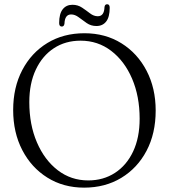

<svg xmlns="http://www.w3.org/2000/svg" viewBox="-20 -869 796 904"><path d="M377.5 -712.5Q476 -712.5 551.8 -665.2Q627.5 -618 670.2 -535.8Q713 -453.5 713 -348.5Q713 -240.5 670 -159Q627 -77.5 551 -31.5Q475 14.5 376 14.5Q278.5 14.5 203 -32.8Q127.5 -80 84.8 -162.5Q42 -245 42 -351Q42 -457.5 84.8 -539Q127.5 -620.5 203 -666.5Q278.5 -712.5 377.5 -712.5ZM637.5 -310Q637.5 -415.5 601.8 -498.8Q566 -582 503.2 -629.8Q440.5 -677.5 359.5 -677.5Q288 -677.5 233.8 -642Q179.5 -606.5 148.8 -541.5Q118 -476.5 118 -388Q118 -282 153.8 -198.8Q189.5 -115.5 252 -67.5Q314.5 -19.5 395.5 -19.5Q466.5 -19.5 521.2 -55Q576 -90.5 606.8 -155.8Q637.5 -221 637.5 -310ZM434 -746.5Q408.5 -746.5 388.5 -760.2Q368.5 -774 350.8 -787.5Q333 -801 315 -801Q285 -801 283.5 -757.5Q281.5 -744 271 -744Q258.5 -744 258.5 -760.5Q258.5 -804 275.2 -825.2Q292 -846.5 321 -846.5Q346.5 -846.5 366.5 -833Q386.5 -819.5 404 -806Q421.5 -792.5 440.5 -792.5Q470.5 -792.5 472 -835.5Q473.5 -849 484.5 -849Q496.5 -849 496.5 -832.5Q496.5 -789 480 -767.8Q463.5 -746.5 434 -746.5Z"/></svg>

Font: Fraunces 72pt Soft Light
Style: Regular
Weight: 300
Version: Version 1.000;[b76b70a41]